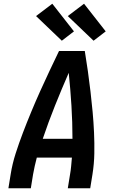

<svg xmlns="http://www.w3.org/2000/svg" viewBox="-20 -1008 640 1028"><path d="M25 0 37 -74Q46 -131 64 -187Q82 -243 103 -298Q124 -353 147 -408.5Q170 -464 194.5 -518.5Q219 -573 244.5 -627Q270 -681 296 -735H434Q443 -681 450.5 -627Q458 -573 464.5 -518Q471 -463 476 -408.5Q481 -354 483.5 -298Q486 -242 485 -186Q484 -130 475 -74L463 0H343L355 -74Q359 -96 361 -119Q363 -142 365 -164H177Q171 -142 166 -119Q161 -96 157 -74L145 0ZM209 -265H368Q368 -354 362.5 -442.5Q357 -531 348 -618Q310 -531 274.5 -442.5Q239 -354 209 -265ZM481 -790 343 -922 430 -988 546 -840ZM311 -790 173 -922 260 -988 376 -840Z"/></svg>

Font: Iosevka Curly Extended
Style: Bold Italic
Weight: 700
Width: 7
Italic angle: -9°
Monospace: yes
Designer: Belleve Invis
Foundry: Belleve Invis
Version: Version 11.1.0; ttfautohint (v1.8.3)